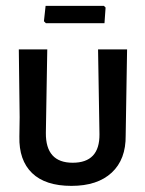

<svg xmlns="http://www.w3.org/2000/svg" viewBox="-20 -616 486 643"><path d="M400.9 -162.6Q401.9 -82.2 354.2 -37.9Q306.5 6.5 219.2 6.5Q131.8 6.5 87.4 -36.4Q43 -79.4 44.9 -158.9L45.8 -223.4L43 -450.5H138.3L133.6 -171Q132.7 -71 223.4 -71Q314 -71 313.1 -166.4L308.4 -450.5H405.6ZM329.9 -538.3H133.6L127.1 -544.9L132.7 -596.3H328L333.6 -590.7Z"/></svg>

Font: Gurajada
Style: Regular
Weight: 400
Designer: Purushoth Kumar Guthula
Foundry: SiliconAndhra, USA.
Version: Version 1.0.3; ttfautohint (v1.2.42-39fb)